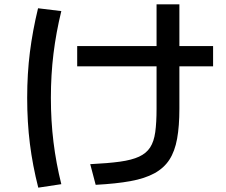

<svg xmlns="http://www.w3.org/2000/svg" viewBox="-20 -810 1040 883"><path d="M395 -55Q477 -59 531.5 -66.5Q586 -74 619.5 -89.5Q653 -105 670.5 -132Q688 -159 694 -202.5Q700 -246 700 -310V-790H805V-310Q805 -230 794.5 -172Q784 -114 759 -75.5Q734 -37 690 -13Q646 11 580 23Q514 35 420 40ZM335 -505V-598H960V-505ZM156 53Q130 -49 117.5 -148.5Q105 -248 105 -360Q105 -471 117.5 -570Q130 -669 155 -772L262 -759Q238 -661 226 -563.5Q214 -466 214 -360Q214 -254 226 -156.5Q238 -59 262 37Z"/></svg>

Font: M PLUS 1 Code Medium
Style: Regular
Weight: 500
Designer: Coji Morishita
Foundry: UNDERFOREST DESIGN
Version: Version 1.002